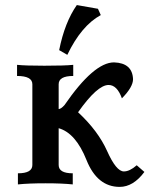

<svg xmlns="http://www.w3.org/2000/svg" viewBox="-20 -729 613 759"><path d="M453.1 9.8Q364.3 9.8 321.8 -96.7Q279.3 -203.1 211.9 -222.2V-76.7Q211.9 -43.9 267.6 -43.9V0Q224.6 -4.4 160.6 -4.4Q92.8 -4.4 50.8 0V-43.9Q107.9 -43.9 107.9 -76.7V-396Q107.9 -428.7 47.4 -428.7V-472.7Q79.6 -469.2 155.3 -469.2Q237.3 -469.2 269.5 -472.7V-428.7Q211.9 -428.7 211.9 -396V-297.9Q220.7 -297.9 234.9 -313.5Q351.1 -482.4 430.7 -482.4Q503.4 -480 505.9 -416Q505.9 -384.8 461.9 -340.3Q442.9 -393.1 409.2 -393.1Q364.7 -393.1 288.6 -285.2Q367.7 -211.9 403.6 -131.6Q439.5 -51.3 469.7 -51.3Q492.7 -51.3 520.5 -75.7L550.8 -49.3Q506.8 9.8 453.1 9.8ZM246.1 -512.2 213.9 -530.8Q235.8 -640.6 283.7 -709L367.2 -694.3L378.4 -669.4Q301.3 -627.4 246.1 -512.2Z"/></svg>

Font: Kelvinch
Style: Bold
Weight: 700
Designer: Paul James Miller
Foundry: High-Logic / Made with FontCreator
Version: Version 3.501;March 28, 2021;FontCreator 13.0.0.2683 64-bit